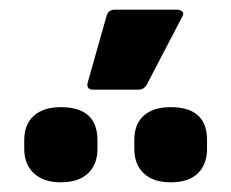

<svg xmlns="http://www.w3.org/2000/svg" viewBox="-20 -926 477 396"><path d="M173 -741Q157 -741 161 -756L200 -894Q204 -906 216 -906H345Q353 -906 356.5 -901.5Q360 -897 355 -890L282 -750Q276 -741 265 -741ZM105 -550Q70 -550 50 -568.5Q30 -587 30 -619V-637Q30 -670 50 -687.5Q70 -705 105 -705Q181 -705 181 -637V-619Q181 -587 161.5 -568.5Q142 -550 105 -550ZM332 -550Q296 -550 276.5 -568.5Q257 -587 257 -619V-637Q257 -670 276.5 -687.5Q296 -705 332 -705Q407 -705 407 -637V-619Q407 -587 388 -568.5Q369 -550 332 -550Z"/></svg>

Font: Sofia Sans Semi Condensed Black
Style: Regular
Weight: 900
Designer: Botio Nikoltchev, Ani Petrova
Foundry: lettersoup
Version: Version 4.100; ttfautohint (v1.8.4.7-5d5b)